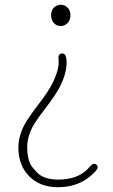

<svg xmlns="http://www.w3.org/2000/svg" viewBox="-20 -560 475 804"><path d="M223 224Q146 224 100 176Q57 130 57 58Q57 11 82 -37Q97 -65 138 -119Q186 -181 202 -216Q230 -275 225 -310Q222 -334 238 -336Q255 -338 258 -314Q264 -268 235 -205Q218 -169 170 -106Q131 -56 117 -30Q94 14 94 56Q94 114 117 142Q125 151 133 160Q161 192 225 192Q312 192 356 138Q372 119 384 130Q396 140 379 158Q319 224 223 224ZM234 -451Q217 -451 205.5 -463.5Q194 -476 194 -496.5Q194 -517 206 -528.5Q218 -540 234.5 -540Q251 -540 263 -528Q275 -516 275 -496Q275 -476 263 -463.5Q251 -451 234 -451Z"/></svg>

Font: Resource Han Rounded JP ExtraLight
Style: Regular
Weight: 250
Designer: Cyano Hao (round all glyphs); Ryoko NISHIZUKA 西塚涼子 (kana, bopomofo & ideographs); Paul D. Hunt (Latin, Greek & Cyrillic)
Foundry: Cyano Hao
Version: 0.990